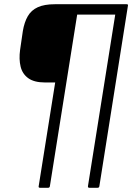

<svg xmlns="http://www.w3.org/2000/svg" viewBox="-20 -703 635 908"><path d="M169 185Q161 185 163 177L241 -313H193Q142 -313 114 -333Q86 -353 77.5 -388Q69 -423 75 -467L88 -556Q95 -598 111.5 -626.5Q128 -655 159 -669Q190 -683 239 -683H579Q587 -683 585 -676L450 177Q449 185 442 185H402Q395 185 396 177L525 -634H345L216 177Q215 185 208 185Z"/></svg>

Font: Sofia Sans Light
Style: Italic
Weight: 300
Italic angle: -9°
Version: Version 4.100-B